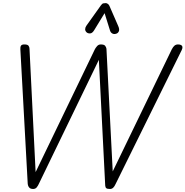

<svg xmlns="http://www.w3.org/2000/svg" viewBox="-20 -1218 1198 1240"><path d="M194 2.5Q177 2.5 168.8 -6.8Q160.5 -16 159 -32L111.5 -900Q110.5 -915.5 115.8 -923.2Q121 -931 137.5 -931Q158.5 -931 164.5 -922.2Q170.5 -913.5 170.5 -903.5L210 -106.5L593 -900.5Q596.5 -907.5 606.2 -919.2Q616 -931 630.5 -931Q652.5 -931 659.2 -922Q666 -913 667.5 -903L708 -111L1089.5 -899.5Q1098 -916 1107.2 -923.5Q1116.5 -931 1130 -931Q1142 -931 1149.5 -927Q1157 -923 1158.2 -915Q1159.5 -907 1153.5 -894.5L727 -30.5Q719.5 -13.5 710.8 -5.5Q702 2.5 690.5 2.5Q673.5 2.5 667 -2.2Q660.5 -7 659.5 -19.5L618.5 -831.5L231.5 -32Q226.5 -20 217.8 -8.8Q209 2.5 194 2.5ZM731 -1000.5Q717 -995.5 705.8 -1001.5Q694.5 -1007.5 690.5 -1021L655.5 -1133L588 -1022.5Q576 -1003 562.2 -1002.2Q548.5 -1001.5 540 -1008.5Q529.5 -1018 530 -1029.8Q530.5 -1041.5 538 -1052L631 -1182.5Q639.5 -1195 647.8 -1196.5Q656 -1198 663.5 -1198Q668 -1198 675.5 -1193.5Q683 -1189 686.5 -1180.5L743 -1051Q753 -1029 747.8 -1016.5Q742.5 -1004 731 -1000.5Z"/></svg>

Font: Edu AU VIC WA NT Hand
Style: Regular
Weight: 400
Designer: Tina and Corey Anderson, Eben Sorkin, Mirko Velimirovic
Foundry: Google for Education
Version: Version 1.001